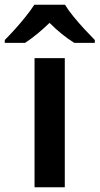

<svg xmlns="http://www.w3.org/2000/svg" viewBox="-67 -786 418 806"><path d="M205 0H78V-542H205ZM206 -766Q219 -744 241.5 -716.5Q264 -689 288.5 -662.5Q313 -636 331 -618V-606H245Q219 -622 193 -643Q167 -664 141 -690Q114 -664 89 -643.5Q64 -623 38 -606H-47V-618Q-28 -637 -4.5 -663Q19 -689 41 -716.5Q63 -744 77 -766Z"/></svg>

Font: Noto Sans Khmer SemiBold
Style: Regular
Weight: 600
Version: Version 2.003